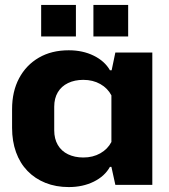

<svg xmlns="http://www.w3.org/2000/svg" viewBox="-20 -750 684 779"><path d="M259 9Q207 9 164.5 -8Q122 -25 91.5 -56.5Q61 -88 45 -132.5Q29 -177 29 -231V-307Q29 -379 57.5 -432.5Q86 -486 137.5 -516Q189 -546 259 -546Q316 -546 360.5 -524Q405 -502 426 -465H433L448 -537H598V0H448L432 -73H426Q405 -35 360.5 -13Q316 9 259 9ZM318 -111Q357 -111 387 -128Q417 -145 432 -174V-363Q417 -392 387 -409Q357 -426 318 -426Q283 -426 256 -413Q229 -400 214.5 -375.5Q200 -351 200 -317V-221Q200 -187 214.5 -162Q229 -137 256 -124Q283 -111 318 -111ZM147 -602V-730H288V-602ZM359 -602V-730H500V-602Z"/></svg>

Font: Hubot Sans
Style: Bold
Weight: 700
Designer: Deni Anggara
Foundry: GitHub, Inc., Subsidiary of Microsoft Corporation
Version: Version 2.000